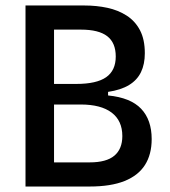

<svg xmlns="http://www.w3.org/2000/svg" viewBox="-20 -680 618 700"><path d="M73 0V-660H287Q332 -660 371.5 -651.5Q411 -643 442 -623Q473 -603 490.5 -569.5Q508 -536 508 -486Q508 -446 494 -417Q480 -388 450.5 -370Q421 -352 374 -345V-332Q456 -324 494.5 -283.5Q533 -243 533 -173Q533 -117 508.5 -78.5Q484 -40 434 -20Q384 0 307 0ZM177 -88H307Q368 -88 397 -112.5Q426 -137 426 -184Q426 -240 387 -269.5Q348 -299 274 -299H177ZM177 -374H258Q332 -374 367 -398.5Q402 -423 402 -474Q402 -524 371 -548Q340 -572 275 -572H177Z"/></svg>

Font: Bricolage Grotesque SemiCondensed Medium
Style: Regular
Weight: 500
Width: 4
Designer: Mathieu Triay
Foundry: Atelier Triay
Version: Version 1.001;gftools[0.9.33.dev8+g029e19f]